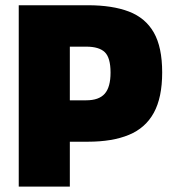

<svg xmlns="http://www.w3.org/2000/svg" viewBox="-20 -694 642 714"><path d="M49.7 0V-674.5H306.9Q397.9 -674.5 459.4 -651Q520.9 -627.4 552 -573Q583.1 -518.6 583.1 -424.6Q583.1 -331.3 552 -274.6Q520.9 -217.9 459.4 -192.5Q397.9 -167 306.9 -167H239.7V0ZM239.7 -321H300.9Q347.9 -321 369.5 -345.5Q391.1 -370 391.1 -424.1Q391.1 -479.2 369.8 -499.9Q348.4 -520.5 300.9 -520.5H239.7Z"/></svg>

Font: Titillium Web SemiBold
Style: Regular
Weight: 600
Designer: Mohamed Gaber, Accademia di Belle Arti di Urbino
Foundry: Kief Type Foundry, Accademia di Belle Arti di Urbino
Version: Version 3.000; ttfautohint (v1.8.4)